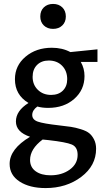

<svg xmlns="http://www.w3.org/2000/svg" viewBox="-20 -668 531 977"><path d="M185 -584Q185 -613 203 -630.5Q221 -648 250 -648Q279 -648 297 -630.5Q315 -613 315 -584Q315 -556 297 -538.5Q279 -521 250 -521Q221 -521 203 -538.5Q185 -556 185 -584ZM476 -417V-353H391Q410 -320 410 -281Q410 -211 358 -165Q306 -119 225 -119Q194 -119 170 -126Q144 -107 144 -83Q144 -59 172.5 -49Q201 -39 281 -30Q318 -26 341 -22.5Q364 -19 391.5 -10.5Q419 -2 433.5 9.5Q448 21 458.5 41.5Q469 62 469 89Q469 175 393.5 232Q318 289 212 289Q131 289 80 256Q29 223 29 166Q29 90 133 28Q61 4 61 -50Q61 -104 125 -144Q56 -185 56 -265Q56 -334 110 -379.5Q164 -425 244 -425Q297 -425 338 -403ZM240 -185Q278 -185 300 -207Q322 -229 322 -265Q322 -307 296 -333.5Q270 -360 228 -360Q191 -360 168.5 -337.5Q146 -315 146 -277Q146 -237 172.5 -211Q199 -185 240 -185ZM375 120Q375 80 345.5 67.5Q316 55 227 45L197 42Q133 90 133 146Q133 183 161.5 203.5Q190 224 237 224Q295 224 335 195Q375 166 375 120Z"/></svg>

Font: EauTest Semibold
Style: Regular
Weight: 600
Designer: Christian Thalmann (Catharsis Fonts)
Version: Version 0.001;PS 000.001;hotconv 1.0.88;makeotf.lib2.5.64775